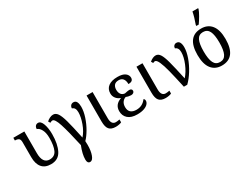

<svg xmlns="http://www.w3.org/2000/svg" viewBox="-78 -1533 3270 2509"><g transform="rotate(-30 1557.5 -278.0)"><path d="M95 -200V-426Q95 -467 76 -481Q57 -495 21 -495H19V-536H185V-208Q185 -131 212 -91.5Q239 -52 291 -52Q367 -52 397 -116.5Q427 -181 427 -299Q427 -377 401.5 -424.5Q376 -472 341 -482Q341 -511 356 -527.5Q371 -544 394 -544Q437 -544 460 -479Q483 -414 483 -324Q483 -175 435.5 -82.5Q388 10 276 10Q186 10 140.5 -44.5Q95 -99 95 -200Z M691 181Q691 99 736 -12Q684 -247 647 -362Q610 -477 574 -477Q557 -477 537 -464L519 -493Q539 -512 566 -525.5Q593 -539 619 -539Q658 -539 685 -500Q712 -461 737.5 -369Q763 -277 803 -87Q857 -147 890 -238.5Q923 -330 923 -400Q923 -473 874 -486Q874 -513 889.5 -529.5Q905 -546 929 -546Q963 -546 977 -517.5Q991 -489 991 -445Q991 -375 964 -293.5Q937 -212 895.5 -141Q854 -70 812 -28Q814 6 814 29Q814 119 791.5 179.5Q769 240 733 240Q691 240 691 181Z M1124 -145V-536H1215V-141Q1215 -91 1232.5 -67Q1250 -43 1282 -43Q1307 -43 1340 -50V-7Q1328 0 1303 5Q1278 10 1252 10Q1185 10 1154.5 -25.5Q1124 -61 1124 -145Z M1391 -145Q1391 -244 1494 -281V-285Q1454 -299 1430 -330.5Q1406 -362 1406 -403Q1406 -471 1455 -508Q1504 -545 1594 -545Q1670 -545 1707.5 -517Q1745 -489 1745 -448Q1745 -420 1728 -406Q1711 -392 1673 -392Q1673 -444 1651 -472Q1629 -500 1586 -500Q1540 -500 1518.5 -474.5Q1497 -449 1497 -406Q1497 -364 1516.5 -338Q1536 -312 1573 -309Q1579 -310 1602 -315Q1625 -320 1644 -320Q1661 -320 1671.5 -311.5Q1682 -303 1682 -287Q1682 -270 1668 -259Q1654 -248 1632 -248Q1616 -248 1594.5 -252.5Q1573 -257 1558 -264Q1526 -255 1505 -226Q1484 -197 1484 -152Q1484 -100 1513.5 -74Q1543 -48 1598 -48Q1690 -48 1744 -123Q1752 -120 1757 -111.5Q1762 -103 1762 -90Q1762 -65 1741.5 -42Q1721 -19 1679.5 -4.5Q1638 10 1577 10Q1486 10 1438.5 -32.5Q1391 -75 1391 -145Z M1877 -145V-536H1968V-141Q1968 -91 1985.5 -67Q2003 -43 2035 -43Q2060 -43 2093 -50V-7Q2081 0 2056 5Q2031 10 2005 10Q1938 10 1907.5 -25.5Q1877 -61 1877 -145Z M2121 -478Q2105 -478 2091 -468L2074 -498Q2123 -539 2167 -539Q2205 -539 2231 -499.5Q2257 -460 2281 -371Q2305 -282 2347 -89Q2403 -151 2441.5 -243.5Q2480 -336 2480 -409Q2480 -477 2432 -492Q2432 -515 2446.5 -530.5Q2461 -546 2483 -546Q2517 -546 2531.5 -518Q2546 -490 2546 -446Q2546 -378 2516 -293.5Q2486 -209 2437.5 -131Q2389 -53 2334 0H2283Q2246 -169 2221 -268Q2196 -367 2171 -422.5Q2146 -478 2121 -478Z M2644 -269Q2644 -546 2857 -546Q2957 -546 3012 -476Q3067 -406 3067 -269Q3067 10 2854 10Q2754 10 2699 -60.5Q2644 -131 2644 -269ZM2974 -269Q2974 -384 2946.5 -439Q2919 -494 2855 -494Q2791 -494 2764 -439Q2737 -384 2737 -269Q2737 -154 2764.5 -98Q2792 -42 2856 -42Q2919 -42 2946.5 -98Q2974 -154 2974 -269ZM2821 -621Q2857 -718 2872 -796H2957V-784Q2946 -750 2916 -698Q2886 -646 2857 -606H2821Z"/></g></svg>

Font: Noto Serif Narrow
Style: Regular
Weight: 400
Width: 4
Designer: Monotype Design Team
Foundry: Monotype Imaging Inc.
Version: Version 1.001